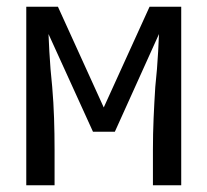

<svg xmlns="http://www.w3.org/2000/svg" viewBox="-20 -550 616 570"><path d="M58 0H142V-106Q142 -153 140.5 -199Q139 -245 135 -292L130 -345Q128 -371 126.5 -397Q125 -423 124 -449L256 -159H321L452 -449Q451 -423 449.5 -397Q448 -371 446 -345L441 -292Q438 -245 436 -199Q434 -153 434 -106V0H518V-530H424L288 -231L152 -530H58Z"/></svg>

Font: Iosevka SS01 Extended
Style: Regular
Weight: 400
Width: 7
Monospace: yes
Designer: Belleve Invis
Foundry: Belleve Invis
Version: Version 3.4.7; ttfautohint (v1.8.3)